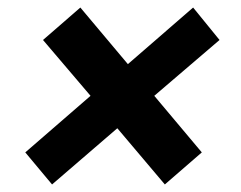

<svg xmlns="http://www.w3.org/2000/svg" viewBox="-20 -541 640 509"><path d="M118 -52 47 -137 220 -287 94 -435 193 -521 319 -371 492 -521 562 -435 389 -287 515 -137 417 -52 291 -201Z"/></svg>

Font: Nunito Sans 6pt Black
Style: Italic
Weight: 900
Italic angle: -9°
Version: Version 3.101;gftools[0.9.27]